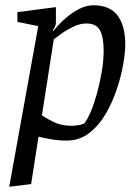

<svg xmlns="http://www.w3.org/2000/svg" viewBox="-20 -533 530 728"><path d="M125 -434 46 -450V-487L192 -506V-448Q192 -439 188 -431Q184 -423 180 -418L182 -415Q184 -418 197.5 -433.5Q211 -449 233 -467.5Q255 -486 281 -499.5Q307 -513 335 -513Q396 -513 425.5 -474.5Q455 -436 455 -363Q455 -334 447 -288.5Q439 -243 422.5 -193.5Q406 -144 380 -100Q354 -56 317.5 -28Q281 0 233 0Q203 0 173.5 -5Q144 -10 126 -15L98 165L15 175ZM139 -96Q152 -86 182 -71Q212 -56 250 -56Q264 -56 280.5 -59Q297 -62 301 -67Q311 -79 323.5 -108Q336 -137 347 -176.5Q358 -216 365.5 -259Q373 -302 373 -342Q373 -392 359 -418Q345 -444 308 -444Q284 -444 259.5 -432.5Q235 -421 214.5 -406.5Q194 -392 184 -384Z"/></svg>

Font: Faustina VF Beta
Style: Italic
Weight: 400
Italic angle: -8°
Designer: Alfonso Garcia
Foundry: Omnibus-Type
Version: Version 1.006